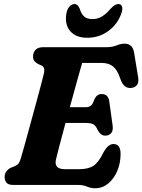

<svg xmlns="http://www.w3.org/2000/svg" viewBox="-20 -940 723 976"><path d="M376 0H47Q21.5 0 12.5 -11.8Q3.5 -23.5 3.5 -41Q3.5 -57.5 13 -69.5Q22.5 -81.5 35.5 -87.5L55.5 -95.5Q67.5 -100.5 74.2 -109.2Q81 -118 87 -139Q92.5 -157.5 103.8 -198Q115 -238.5 129 -289.8Q143 -341 157.5 -393.8Q172 -446.5 183.8 -491.2Q195.5 -536 202 -561.5Q207 -582 204 -592.2Q201 -602.5 191 -607L173 -615Q162.5 -621 155.2 -629.2Q148 -637.5 148 -652Q148 -673.5 160.8 -686.8Q173.5 -700 198.5 -700H519.5Q550.5 -700 572 -709Q593.5 -718 614.5 -718Q654.5 -718 662 -670.5L682.5 -545.5Q686 -522.5 677 -509.2Q668 -496 650.5 -493.5Q630.5 -490 615.8 -500.8Q601 -511.5 590 -544Q576.5 -584.5 554.5 -602.2Q532.5 -620 498 -620H397.5Q389 -591.5 371.8 -528.8Q354.5 -466 335 -395H416.5Q432 -395 441.8 -402.8Q451.5 -410.5 460.5 -436.5Q473 -462 496.5 -462Q514.5 -462 524 -451.8Q533.5 -441.5 535.5 -424.5L552.5 -302Q556 -275.5 545 -263Q534 -250.5 515.5 -250.5Q501 -250.5 492 -258.8Q483 -267 476.5 -279Q466.5 -302.5 453.2 -308.8Q440 -315 415 -315H313Q295.5 -250 281.8 -198Q268 -146 264 -127Q259.5 -105.5 269.8 -92.8Q280 -80 311 -80H381.5Q428.5 -80 454.5 -96.8Q480.5 -113.5 505 -163.5Q529 -208 556.5 -208Q593.5 -208 593 -156Q592.5 -109.5 575.8 -70.2Q559 -31 530 -7Q501 17 463.5 17Q441.5 17 422 8.5Q402.5 0 376 0ZM449.5 -843Q476 -843 497.8 -856Q519.5 -869 541.5 -895Q564.5 -919.5 580.5 -919.5Q596 -919.5 600.2 -906.8Q604.5 -894 597.5 -873.5Q577.5 -816 530.2 -782Q483 -748 424 -748Q365.5 -748 336.5 -782.2Q307.5 -816.5 318 -874Q322 -894 333.2 -906.8Q344.5 -919.5 359 -919.5Q375.5 -919.5 385.5 -895Q393 -869 408 -856Q423 -843 449.5 -843Z"/></svg>

Font: Fraunces 72pt SuperSoft
Style: Bold Italic
Weight: 700
Italic angle: -16°
Version: Version 1.000;[0bf87f6ff]